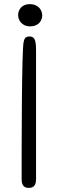

<svg xmlns="http://www.w3.org/2000/svg" viewBox="-20 -699 285 932"><path d="M95 -496C85 -467 85 33 85 172C85 206 102 213 119 213C129 213 155 213 155 172V-451C155 -498 151 -522 124 -522C109 -522 99 -518 95 -496ZM68 -626C68 -603 84 -571 127 -571C167 -571 185 -599 185 -624C185 -652 164 -679 125 -679C84 -679 68 -650 68 -626Z"/></svg>

Font: Life Savers
Style: Bold
Weight: 700
Designer: Pablo Impallari, Rodrigo Fuenzalida, Brenda Gallo
Foundry: Pablo Impallari, Rodrigo Fuenzalida, Brenda Gallo
Version: Version 3.000